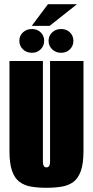

<svg xmlns="http://www.w3.org/2000/svg" viewBox="-20 -881 442 913"><path d="M201 12Q161 12 128.5 6.5Q96 1 73 -16Q50 -33 37.5 -68Q25 -103 25 -163V-591H184V-115Q184 -104 186 -97Q188 -90 192 -87.5Q196 -85 201 -85Q206 -85 210 -87.5Q214 -90 216 -97Q218 -104 218 -115V-591H377V-164Q377 -104 364.5 -68.5Q352 -33 329 -16Q306 1 273.5 6.5Q241 12 201 12ZM132 -630Q106 -630 89 -646.5Q72 -663 72 -687Q72 -711 89 -727Q106 -743 132 -743Q157 -743 173.5 -727Q190 -711 190 -687Q190 -663 173.5 -646.5Q157 -630 132 -630ZM271 -630Q245 -630 228 -646.5Q211 -663 211 -687Q211 -711 228 -727Q245 -743 271 -743Q296 -743 312.5 -727Q329 -711 329 -687Q329 -663 312.5 -646.5Q296 -630 271 -630ZM131 -758 208 -861H346L216 -758Z"/></svg>

Font: Alumni Sans Thin Black
Style: Regular
Weight: 900
Version: Version 1.018